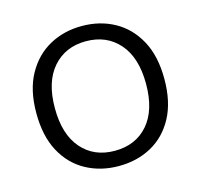

<svg xmlns="http://www.w3.org/2000/svg" viewBox="-95 -724 879 840"><g transform="rotate(-15 344.5 -304.0)"><path d="M634 -304Q634 -200 596 -129.5Q558 -59 492.5 -23Q427 13 344 13Q262 13 196 -23Q130 -59 92 -129.5Q54 -200 54 -304Q54 -408 93 -478.5Q132 -549 197.5 -585Q263 -621 344 -621Q426 -621 491.5 -585Q557 -549 595.5 -478.5Q634 -408 634 -304ZM551 -304Q551 -423 494.5 -487.5Q438 -552 344 -552Q251 -552 194.5 -487.5Q138 -423 138 -304Q138 -185 194 -120.5Q250 -56 344 -56Q439 -56 495 -120.5Q551 -185 551 -304Z"/></g></svg>

Font: Baloo Bhaina 2
Style: Regular
Weight: 400
Designer: Yesha Goshar, Manish Minz, Shuchita Grover and Ek Type
Foundry: Ek Type
Version: Version 1.700